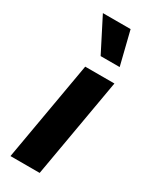

<svg xmlns="http://www.w3.org/2000/svg" viewBox="-184 -741 626 786"><g transform="rotate(30 129.0 -348.0)"><path d="M18 0 100 -470H238L156 0ZM133 -539 53 -696H184L223 -539Z"/></g></svg>

Font: Gantari
Style: Bold Italic
Weight: 700
Italic angle: -10°
Designer: Anugrah Pasau
Foundry: Lafontype
Version: Version 1.000; ttfautohint (v1.8.4.7-5d5b)